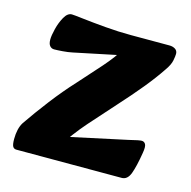

<svg xmlns="http://www.w3.org/2000/svg" viewBox="-80 -570 647 650"><g transform="rotate(15 244.0 -245.5)"><path d="M32 0Q23 0 19 -7Q15 -14 15 -33Q15 -51 18.5 -66Q22 -81 29 -92Q59 -136 95.5 -183.5Q132 -231 169 -271Q207 -313 241 -351.5Q275 -390 297 -427L346 -412L130 -367Q116 -364 97 -362.5Q78 -361 67 -361Q58 -361 52 -368Q46 -375 46 -390Q46 -404 52 -428Q58 -452 69 -471.5Q80 -491 95 -491Q101 -491 135 -487Q169 -483 215.5 -479Q262 -475 306 -475H441Q453 -475 461.5 -469.5Q470 -464 470 -453Q470 -445 467 -429.5Q464 -414 450 -394Q426 -358 393.5 -318.5Q361 -279 321 -235Q282 -192 242 -146.5Q202 -101 170 -51L119 -72L389 -130Q409 -135 419.5 -137Q430 -139 434 -139Q443 -139 447.5 -131Q452 -123 448 -100Q440 -51 430.5 -25.5Q421 0 401 0Z"/></g></svg>

Font: Alkatra
Style: Regular
Weight: 400
Designer: Suman Bhandary
Version: Version 1.100;gftools[0.9.22]